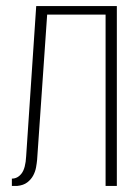

<svg xmlns="http://www.w3.org/2000/svg" viewBox="-20 -611 451 631"><path d="M19 0V-24Q38 -24 51 -41Q64 -58 66 -98L99 -591H364V0H327V-563H135L102 -86Q101 -75 98.5 -61Q96 -47 89 -34Q82 -21 69.5 -11.5Q57 -2 37 0Z"/></svg>

Font: Alumni Sans ExtraLight
Style: Regular
Weight: 250
Version: Version 1.018